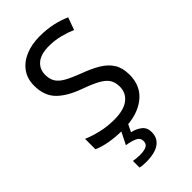

<svg xmlns="http://www.w3.org/2000/svg" viewBox="-289 -805 1126 1126"><g transform="rotate(-45 274.5 -242.0)"><path d="M502 -191Q502 -96 433 -43Q364 10 247 10Q187 10 136 1Q85 -8 51 -24V-110Q87 -94 140.5 -81Q194 -68 251 -68Q331 -68 371.5 -99Q412 -130 412 -183Q412 -218 397 -242Q382 -266 345.5 -286.5Q309 -307 244 -330Q153 -363 106.5 -411Q60 -459 60 -542Q60 -599 89 -639.5Q118 -680 169.5 -702Q221 -724 288 -724Q347 -724 396 -713Q445 -702 485 -684L457 -607Q420 -623 376.5 -634Q333 -645 286 -645Q219 -645 185 -616.5Q151 -588 151 -541Q151 -505 166 -481Q181 -457 215 -438Q249 -419 307 -397Q370 -374 413.5 -347.5Q457 -321 479.5 -284Q502 -247 502 -191ZM356 139Q356 187 319 213.5Q282 240 208 240Q176 240 158 235V180Q167 182 182 183.5Q197 185 211 185Q247 185 266 175.5Q285 166 285 141Q285 115 258.5 103Q232 91 194 86L237 0H295L269 53Q305 61 330.5 81Q356 101 356 139Z"/></g></svg>

Font: Noto Sans Syriac Eastern
Style: Regular
Weight: 400
Designer: Patrick Giasson and the Monotype Design Team
Foundry: Monotype Imaging Inc.
Version: Version 3.001; ttfautohint (v1.8.4.7-5d5b)